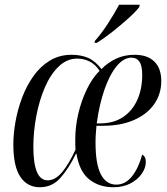

<svg xmlns="http://www.w3.org/2000/svg" viewBox="-20 -776 700 806"><path d="M147 10Q95 10 65.5 -33.5Q36 -77 36 -170Q36 -214 45 -265Q54 -316 72.5 -365.5Q91 -415 120 -456Q149 -497 189 -521.5Q229 -546 281 -546Q320 -546 350 -533Q380 -520 406 -486Q432 -513 467 -529.5Q502 -546 545 -546Q599 -546 628 -517.5Q657 -489 657 -436Q657 -381 627 -338.5Q597 -296 542 -272Q487 -248 413 -248H385Q384 -235 382.5 -217.5Q381 -200 381 -178Q381 -87 403.5 -44Q426 -1 468 -1Q506 -1 533.5 -35Q561 -69 577 -127Q583 -124 587.5 -117Q592 -110 592 -95Q592 -71 575 -46.5Q558 -22 527.5 -6Q497 10 456 10Q396 10 354.5 -23Q313 -56 301 -131H299Q268 -68 233.5 -29Q199 10 147 10ZM399 -258Q457 -258 496.5 -284.5Q536 -311 556.5 -357Q577 -403 577 -461Q577 -501 565 -517.5Q553 -534 532 -534Q499 -534 469.5 -498Q440 -462 418.5 -400Q397 -338 386 -258ZM180 -19Q212 -19 240.5 -53Q269 -87 297 -148Q296 -159 296 -169Q296 -179 296 -193Q296 -244 308.5 -298Q321 -352 344 -400Q367 -448 398 -479Q379 -507 355 -518.5Q331 -530 304 -530Q261 -530 226.5 -497Q192 -464 168.5 -409.5Q145 -355 132.5 -289.5Q120 -224 120 -160Q120 -19 180 -19ZM378 -604Q405 -634 432 -675.5Q459 -717 480 -756H566L565 -747Q551 -728 520 -700Q489 -672 453 -643.5Q417 -615 386 -596H377Z"/></svg>

Font: Noto Serif Display ExtraCondensed
Style: Italic
Weight: 400
Width: 2
Italic angle: -12°
Designer: Monotype Design Team
Foundry: Monotype Imaging Inc.
Version: Version 2.009